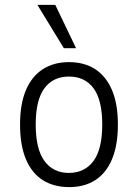

<svg xmlns="http://www.w3.org/2000/svg" viewBox="-20 -757 564 785"><path d="M263 8Q200 8 155 -20.5Q110 -49 86 -106Q62 -163 62 -248Q62 -332 86 -388.5Q110 -445 155 -474Q200 -503 262 -503Q325 -503 369.5 -474Q414 -445 438 -388.5Q462 -332 462 -248Q462 -163 438 -106Q414 -49 369.5 -20.5Q325 8 263 8ZM261 -50Q326 -50 362 -98.5Q398 -147 398 -248Q398 -348 362.5 -396Q327 -444 262 -444Q197 -444 161.5 -396Q126 -348 126 -248Q126 -147 162 -98.5Q198 -50 261 -50ZM241 -560 133 -737H206L291 -560Z"/></svg>

Font: Nunito Sans 7pt Condensed Light
Style: Regular
Weight: 300
Width: 3
Designer: Vernon Adams
Foundry: Vernon Adams
Version: Version 3.101;gftools[0.9.27]